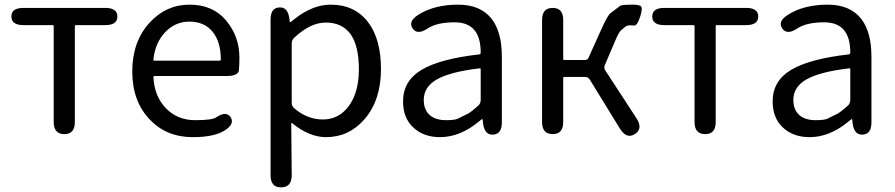

<svg xmlns="http://www.w3.org/2000/svg" viewBox="-20 -577 3850 826"><path d="M257 0Q211 0 211 -52V-464Q211 -469 206 -469H81Q29 -469 29 -506Q29 -543 81 -543H433Q485 -543 485 -506Q485 -469 433 -469H307Q302 -469 302 -464V-52Q302 0 257 0Z M809 13Q697 13 625 -62Q549 -141 549 -269.5Q549 -398 624 -480Q695 -557 795.5 -557Q896 -557 953 -488.5Q1010 -420 1010 -329Q1010 -302 1008 -276Q1006 -250 955 -250H645Q640 -250 640 -245Q644 -163 693.5 -111.5Q743 -60 820 -60Q892 -60 910 -72Q953 -101 972 -73Q991 -44 947 -16Q902 13 809 13ZM640 -321Q639 -316 644 -316H925Q930 -316 930 -321Q930 -397 894.5 -440.5Q859 -484 795 -484Q735 -484 692 -440Q647 -393 640 -321Z M1189 229Q1144 229 1144 177V-492Q1144 -543 1181 -545Q1218 -548 1225 -497L1226 -488Q1227 -481 1228.5 -481Q1230 -481 1243 -492Q1323 -557 1403 -557Q1506 -557 1564 -481Q1619 -408 1619 -280Q1619 -146 1548 -64Q1481 13 1383 13Q1310 13 1237 -47Q1233 -50 1233 -45L1235 177Q1235 229 1189 229ZM1480 -120Q1524 -180 1524 -279Q1524 -480 1381 -480Q1316 -480 1246 -415Q1235 -405 1235 -390V-134Q1235 -120 1246 -111Q1302 -63 1369.5 -63Q1437 -63 1480 -120Z M1873 13Q1803 13 1758.5 -28Q1714 -69 1714 -141Q1714 -229 1793.5 -276.5Q1873 -324 2042 -343Q2048 -344 2048 -351Q2048 -481 1936 -481Q1859 -481 1819 -454Q1775 -425 1755 -455Q1735 -485 1779 -513Q1848 -557 1951 -557Q2047 -557 2095 -496Q2139 -439 2139 -334V-51Q2139 0 2102 2Q2065 5 2058 -46L2057 -58Q2056 -65 2054.5 -65Q2053 -65 2040 -54Q1959 13 1873 13ZM1899 -60Q1937 -60 1951 -67Q1974 -78 1997 -90Q2006 -95 2037 -122Q2048 -132 2048 -147V-279Q2048 -284 2043 -283Q1915 -268 1857 -234Q1803 -202 1803 -147Q1803 -103 1831 -80Q1856 -60 1899 -60Z M2358 0Q2312 0 2312 -52V-491Q2312 -543 2358 -543Q2403 -543 2403 -491V-324Q2403 -319 2408 -319H2497Q2508 -319 2512 -329L2562 -440Q2593 -510 2606 -520Q2627 -536 2648 -552Q2656 -557 2704 -557Q2724 -557 2735.5 -551.5Q2747 -546 2734 -505Q2721 -465 2707 -467Q2702 -468 2689.5 -468Q2677 -468 2669.5 -461.5Q2662 -455 2652 -447Q2642 -439 2623 -393L2582 -297Q2577 -285 2584 -274L2719 -67Q2747 -23 2711 0Q2676 22 2648 -22L2517 -235Q2510 -246 2498 -246H2408Q2403 -246 2403 -241V-52Q2403 0 2358 0Z M3014 0Q2968 0 2968 -52V-464Q2968 -469 2963 -469H2838Q2786 -469 2786 -506Q2786 -543 2838 -543H3190Q3242 -543 3242 -506Q3242 -469 3190 -469H3064Q3059 -469 3059 -464V-52Q3059 0 3014 0Z M3463 13Q3393 13 3348.5 -28Q3304 -69 3304 -141Q3304 -229 3383.5 -276.5Q3463 -324 3632 -343Q3638 -344 3638 -351Q3638 -481 3526 -481Q3449 -481 3409 -454Q3365 -425 3345 -455Q3325 -485 3369 -513Q3438 -557 3541 -557Q3637 -557 3685 -496Q3729 -439 3729 -334V-51Q3729 0 3692 2Q3655 5 3648 -46L3647 -58Q3646 -65 3644.5 -65Q3643 -65 3630 -54Q3549 13 3463 13ZM3489 -60Q3527 -60 3541 -67Q3564 -78 3587 -90Q3596 -95 3627 -122Q3638 -132 3638 -147V-279Q3638 -284 3633 -283Q3505 -268 3447 -234Q3393 -202 3393 -147Q3393 -103 3421 -80Q3446 -60 3489 -60Z"/></svg>

Font: Resource Han Rounded KR
Style: Regular
Weight: 400
Designer: Cyano Hao (round all glyphs); Ryoko NISHIZUKA 西塚涼子 (kana, bopomofo & ideographs); Paul D. Hunt (Latin, Greek & Cyrillic)
Foundry: Cyano Hao
Version: 0.990